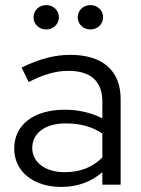

<svg xmlns="http://www.w3.org/2000/svg" viewBox="-20 -727 556 756"><path d="M162 -611C190 -611 212 -632 212 -659C212 -686 190 -707 162 -707C134 -707 112 -686 112 -659C112 -632 134 -611 162 -611ZM336 -611C364 -611 386 -632 386 -659C386 -686 364 -707 336 -707C308 -707 286 -686 286 -659C286 -632 308 -611 336 -611ZM221 9C284 9 338 -10 383 -49V0H455V-337C455 -449 384 -511 257 -511C196 -511 137 -496 65 -461L93 -404C153 -435 201 -448 250 -448C337 -448 383 -407 383 -327V-261C340 -283 289 -295 236 -295C113 -295 36 -236 36 -142C36 -52 111 9 221 9ZM107 -144C107 -203 158 -241 238 -241C296 -241 342 -229 383 -201V-107C343 -67 294 -49 234 -49C159 -49 107 -88 107 -144Z"/></svg>

Font: Red Hat Display
Style: Regular
Weight: 400
Designer: Pentagram, MCKL
Foundry: Pentagram, MCKL
Version: Version 1.023